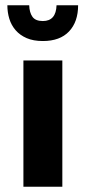

<svg xmlns="http://www.w3.org/2000/svg" viewBox="-20 -710 331 730"><path d="M69 0V-480H217V0ZM91 -690Q92 -662 103.5 -646Q115 -630 143 -630Q193 -630 195 -690H277Q277 -627 242.5 -590.5Q208 -554 143 -554Q107 -554 81.5 -565Q56 -576 39.5 -595Q23 -614 15.5 -638.5Q8 -663 8 -690Z"/></svg>

Font: Mukta ExtraBold
Style: Regular
Weight: 800
Designer: Girish Dalvi and Yashodeep Gholap
Foundry: Ek Type
Version: Version 2.538;PS 1.002;hotconv 16.6.51;makeotf.lib2.5.65220;